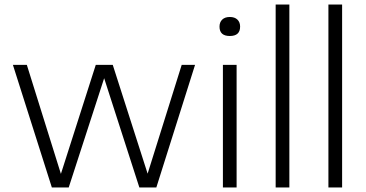

<svg xmlns="http://www.w3.org/2000/svg" viewBox="-20 -828 1618 848"><path d="M209 0 37 -541.5H98.5L249 -60L403 -541.5H478L632 -61L782.5 -541.5H841.5L670.5 0H595.5L440 -482.5L283.5 0Z M964.5 0V-541.5H1025V0ZM995 -669Q949.5 -669 949.5 -710.5Q949.5 -730 961.5 -741.5Q973.5 -753 995 -753Q1016.5 -753 1028.5 -741.5Q1040.5 -730 1040.5 -710.5Q1040.5 -669 995 -669Z M1197.5 0V-808H1258V0Z M1430.5 0V-808H1491V0Z"/></svg>

Font: Encode Sans SmExp Lt
Style: Regular
Weight: 300
Width: 6
Designer: Multiple Designers
Foundry: Impallari Type
Version: Version 3.002; ttfautohint (v1.8.3) -l 8 -r 50 -G 200 -x 14 